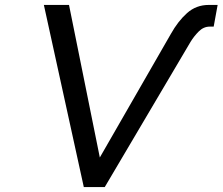

<svg xmlns="http://www.w3.org/2000/svg" viewBox="-20 -759 903 779"><path d="M158 -739H260L385 -120L673 -621Q702 -673 739 -706Q776 -739 827 -739H863L847 -651H831Q806 -651 786.5 -631.5Q767 -612 753 -589L405 0H320Z"/></svg>

Font: Involve Medium Oblique
Style: Italic
Weight: 500
Italic angle: -10.5°
Designer: Stefan Peev
Foundry: Context Ltd.
Version: Version 1.001